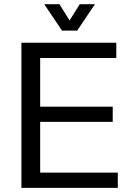

<svg xmlns="http://www.w3.org/2000/svg" viewBox="-20 -904 641 924"><path d="M539.6 -698.2V-625H173.3V-390.6H522.5V-317.4H173.3V-73.2H546.9V0H83V-698.2ZM192.9 -883.8H266.1L314.9 -805.7L363.8 -883.8H437L351.6 -756.8H278.3Z"/></svg>

Font: Voltera
Style: Regular
Weight: 400
Designer: Bernd Montag
Version: Version 1.301